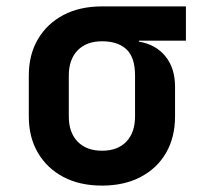

<svg xmlns="http://www.w3.org/2000/svg" viewBox="-20 -570 640 600"><path d="M299 10Q229 10 178 -17Q127 -44 98.5 -92.5Q70 -141 70 -206V-334Q70 -399 98.5 -447.5Q127 -496 178 -523Q229 -550 299 -550H561V-443H414V-440Q467 -431 497 -394Q527 -357 527 -299V-206Q527 -141 499 -92.5Q471 -44 419.5 -17Q368 10 299 10ZM299 -99Q348 -99 375 -127.5Q402 -156 402 -206V-334Q402 -391 375 -416Q348 -441 299 -441Q250 -441 222.5 -412.5Q195 -384 195 -334V-206Q195 -156 222.5 -127.5Q250 -99 299 -99Z"/></svg>

Font: NKDuy Mono
Style: Bold
Weight: 700
Monospace: yes
Designer: NKDuy
Foundry: NKDuy
Version: Version 2.251; ttfautohint (v1.8.4.7-5d5b)